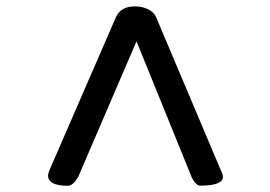

<svg xmlns="http://www.w3.org/2000/svg" viewBox="-20 -769 849 603"><path d="M193.4 -185.5Q130.9 -185.5 130.9 -218.3Q130.9 -223.1 135.7 -235.4L344.2 -715.3Q359.4 -749 403.8 -749Q426.3 -749 444.8 -740Q463.4 -731 470.2 -715.3Q675.3 -230 677.7 -224.4Q680.2 -218.8 680.2 -213.9Q680.2 -186 609.4 -186Q595.7 -186 583 -210L408.7 -639.2L225.6 -213.4Q209 -185.5 193.4 -185.5Z"/></svg>

Font: Quando
Style: Regular
Weight: 400
Version: Version 1.002